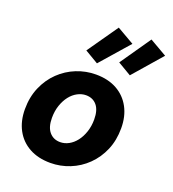

<svg xmlns="http://www.w3.org/2000/svg" viewBox="-143 -894 917 1015"><g transform="rotate(20 316.0 -386.0)"><path d="M255 12Q186 12 136 -15.5Q86 -43 59 -93Q32 -143 32 -210Q32 -278 56 -333.5Q80 -389 121 -428.5Q162 -468 214.5 -489Q267 -510 323 -510Q392 -510 441.5 -482.5Q491 -455 518 -405Q545 -355 545 -288Q545 -220 521.5 -165Q498 -110 457 -70Q416 -30 363.5 -9Q311 12 255 12ZM266 -109Q291 -109 314 -121.5Q337 -134 355 -157Q373 -180 384 -212.5Q395 -245 395 -283Q395 -335 372.5 -362Q350 -389 311 -389Q287 -389 263.5 -376.5Q240 -364 222 -341Q204 -318 193 -286Q182 -254 182 -215Q182 -163 205 -136Q228 -109 266 -109ZM307 -567 231 -612 351 -784 448 -728ZM492 -567 416 -612 535 -784 632 -728Z"/></g></svg>

Font: Source Code Pro ExtraBold
Style: Italic
Weight: 800
Italic angle: -11°
Monospace: yes
Designer: Paul D. Hunt, Teo Tuominen
Foundry: Adobe Systems Incorporated
Version: Version 1.016;hotconv 1.0.116;makeotfexe 2.5.65601